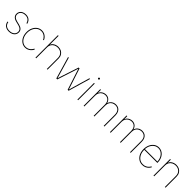

<svg xmlns="http://www.w3.org/2000/svg" viewBox="502 -2559 4400 4400"><g transform="rotate(45 2702.0 -359.0)"><path d="M241.2 10.7Q190.9 10.7 153.1 -6.3Q115.2 -23.4 91.8 -55.2Q68.4 -86.9 60.5 -131.3L83 -135.7Q92.8 -76.2 133.3 -43.9Q173.8 -11.7 241.2 -11.7Q313 -11.7 356.9 -46.9Q400.9 -82 400.9 -138.7Q400.9 -181.2 373.8 -208Q346.7 -234.9 293.9 -247.6L208 -269Q144 -284.7 111.3 -318.6Q78.6 -352.5 78.6 -403.3Q78.6 -446.3 100.1 -478.5Q121.6 -510.7 160.2 -528.8Q198.7 -546.9 249 -546.9Q293.5 -546.9 327.1 -532Q360.8 -517.1 383.8 -487.8Q406.7 -458.5 418 -415L395.5 -410.6Q380.9 -467.3 344.5 -495.8Q308.1 -524.4 249 -524.4Q182.6 -524.4 141.8 -491.2Q101.1 -458 101.1 -403.3Q101.1 -360.8 128.7 -333Q156.2 -305.2 211.9 -291L298.8 -269.5Q358.9 -254.9 391.1 -222.2Q423.3 -189.5 423.3 -138.7Q423.3 -94.2 400.4 -60.5Q377.4 -26.9 336.4 -8.1Q295.4 10.7 241.2 10.7Z M766.1 7.8Q701.2 7.8 649.9 -28.3Q598.6 -64.5 569.1 -127.2Q539.6 -189.9 539.6 -269.5Q539.6 -349.6 569.1 -412.1Q598.6 -474.6 649.9 -510.7Q701.2 -546.9 766.1 -546.9Q810.1 -546.9 843.8 -531.7Q877.4 -516.6 901.1 -494.4Q924.8 -472.2 938 -451.2Q951.2 -430.2 954.6 -418.5L934.1 -410.2Q931.2 -420.4 919.2 -439.5Q907.2 -458.5 886 -478Q864.7 -497.6 835 -511Q805.2 -524.4 766.1 -524.4Q708 -524.4 661.9 -491.5Q615.7 -458.5 588.9 -401.1Q562 -343.8 562 -269.5Q562 -195.3 588.9 -137.7Q615.7 -80.1 661.9 -47.4Q708 -14.6 766.1 -14.6Q805.2 -14.6 835.7 -28.3Q866.2 -42 887.5 -61.5Q908.7 -81.1 920.9 -100.1Q933.1 -119.1 936 -129.4L956.5 -121.1Q953.1 -109.4 939.7 -88.4Q926.3 -67.4 902.3 -45.2Q878.4 -22.9 844.2 -7.6Q810.1 7.8 766.1 7.8Z M1121.6 -359.4V0H1099.1V-727.5H1121.6V-421.9H1115.7Q1133.3 -484.4 1185.3 -515.6Q1237.3 -546.9 1299.3 -546.9Q1355.5 -546.9 1398.2 -523.2Q1440.9 -499.5 1465.3 -457.5Q1489.7 -415.5 1489.7 -359.4V0H1467.3V-359.4Q1467.3 -433.6 1420.4 -479Q1373.5 -524.4 1299.3 -524.4Q1248.5 -524.4 1208.3 -503.2Q1168 -481.9 1144.8 -444.6Q1121.6 -407.2 1121.6 -359.4Z M1774.4 0 1617.2 -539.1H1640.1L1756.3 -140.6Q1766.1 -107.4 1774.9 -75.7Q1783.7 -43.9 1793 -10.7H1787.1Q1797.9 -43.9 1807.9 -75.9Q1817.9 -107.9 1828.6 -140.6L1959.5 -539.1H1988.8L2119.1 -140.6Q2130.4 -107.9 2140.4 -75.9Q2150.4 -43.9 2160.6 -10.7H2155.3Q2164.6 -43.9 2173.3 -75.7Q2182.1 -107.4 2191.4 -140.6L2307.6 -539.1H2330.6L2173.3 0H2142.1L2003.9 -421.9Q1998 -440.4 1992.4 -458.3Q1986.8 -476.1 1981.2 -493.9Q1975.6 -511.7 1969.7 -529.8H1978.5Q1972.7 -511.7 1967 -493.9Q1961.4 -476.1 1955.6 -458.3Q1949.7 -440.4 1943.8 -421.9L1805.7 0Z M2458 0V-539.1H2480.5V0ZM2468.8 -666Q2459.5 -666 2452.6 -672.6Q2445.8 -679.2 2445.8 -689Q2445.8 -698.7 2452.6 -705.3Q2459.5 -711.9 2468.8 -711.9Q2478.5 -711.9 2485.1 -705.3Q2491.7 -698.7 2491.7 -689Q2491.7 -679.7 2485.1 -672.9Q2478.5 -666 2468.8 -666Z M2660.2 0V-539.1H2682.6V-413.1H2674.8Q2685.5 -460 2712.2 -489.3Q2738.8 -518.6 2773.7 -532.7Q2808.6 -546.9 2844.7 -546.9Q2905.3 -546.9 2948 -509.3Q2990.7 -471.7 3001.5 -405.3H2992.7Q3002 -449.7 3026.9 -481.4Q3051.8 -513.2 3087.9 -530Q3124 -546.9 3167 -546.9Q3218.3 -546.9 3255.4 -524.2Q3292.5 -501.5 3312.7 -459.5Q3333 -417.5 3333 -359.4V0H3310.5V-359.4Q3310.5 -438.5 3271.7 -481.4Q3232.9 -524.4 3167 -524.4Q3123 -524.4 3086.9 -505.1Q3050.8 -485.8 3029.3 -449Q3007.8 -412.1 3007.8 -359.4V0H2985.4V-359.4Q2985.4 -438.5 2947 -481.4Q2908.7 -524.4 2844.7 -524.4Q2798.8 -524.4 2762.2 -503.2Q2725.6 -481.9 2704.1 -444.8Q2682.6 -407.7 2682.6 -359.4V0Z M3512.7 0V-539.1H3535.2V-413.1H3527.3Q3538.1 -460 3564.7 -489.3Q3591.3 -518.6 3626.2 -532.7Q3661.1 -546.9 3697.3 -546.9Q3757.8 -546.9 3800.5 -509.3Q3843.3 -471.7 3854 -405.3H3845.2Q3854.5 -449.7 3879.4 -481.4Q3904.3 -513.2 3940.4 -530Q3976.6 -546.9 4019.5 -546.9Q4070.8 -546.9 4107.9 -524.2Q4145 -501.5 4165.3 -459.5Q4185.5 -417.5 4185.5 -359.4V0H4163.1V-359.4Q4163.1 -438.5 4124.3 -481.4Q4085.4 -524.4 4019.5 -524.4Q3975.6 -524.4 3939.5 -505.1Q3903.3 -485.8 3881.8 -449Q3860.4 -412.1 3860.4 -359.4V0H3837.9V-359.4Q3837.9 -438.5 3799.6 -481.4Q3761.2 -524.4 3697.3 -524.4Q3651.4 -524.4 3614.7 -503.2Q3578.1 -481.9 3556.6 -444.8Q3535.2 -407.7 3535.2 -359.4V0Z M4566.9 10.7Q4496.6 10.7 4443.6 -25.9Q4390.6 -62.5 4361.3 -125.7Q4332 -189 4332 -268.6Q4332 -347.7 4361.6 -410.9Q4391.1 -474.1 4442.4 -510.5Q4493.7 -546.9 4558.6 -546.9Q4606.9 -546.9 4647.5 -526.9Q4688 -506.8 4718 -470.9Q4748 -435.1 4764.6 -386.7Q4781.2 -338.4 4781.2 -281.7V-269H4343.8V-291.5H4768.6L4758.8 -283.2Q4758.8 -351.1 4732.7 -405.8Q4706.5 -460.4 4661.4 -492.4Q4616.2 -524.4 4558.6 -524.4Q4501.5 -524.4 4455.1 -491.5Q4408.7 -458.5 4381.6 -401.9Q4354.5 -345.2 4354.5 -273.4V-270.5Q4354.5 -199.2 4379.9 -140.4Q4405.3 -81.5 4452.9 -46.6Q4500.5 -11.7 4566.9 -11.7Q4616.2 -11.7 4651.4 -29.3Q4686.5 -46.9 4709.2 -72Q4731.9 -97.2 4742.2 -119.1L4761.7 -109.4Q4749.5 -82.5 4723.6 -54.7Q4697.8 -26.9 4658.7 -8.1Q4619.6 10.7 4566.9 10.7Z M4946.3 -359.4V0H4923.8V-539.1H4946.3V-421.9H4940.4Q4958 -484.4 5010 -515.6Q5062 -546.9 5124 -546.9Q5180.2 -546.9 5222.9 -523.2Q5265.6 -499.5 5290 -457.5Q5314.5 -415.5 5314.5 -359.4V0H5292V-359.4Q5292 -433.6 5245.1 -479Q5198.2 -524.4 5124 -524.4Q5073.2 -524.4 5033 -503.2Q4992.7 -481.9 4969.5 -444.6Q4946.3 -407.2 4946.3 -359.4Z"/></g></svg>

Font: Inter 18pt Thin
Style: Regular
Weight: 250
Designer: Rasmus Andersson
Foundry: rsms
Version: Version 4.001;git-66647c0bb